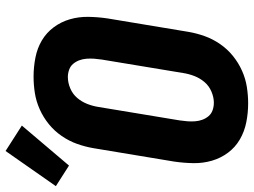

<svg xmlns="http://www.w3.org/2000/svg" viewBox="-160 -752 889 672"><g transform="rotate(-90 284.0 -416.5)"><path d="M258 8Q224 8 191.5 1.5Q159 -5 131.5 -21Q104 -37 85 -62.5Q66 -88 57 -119Q48 -150 48.5 -183.5Q49 -217 54 -251L101 -534Q106 -563 116 -591Q126 -619 143.5 -644.5Q161 -670 185 -689.5Q209 -709 237 -721.5Q265 -734 294 -738.5Q323 -743 351 -743Q385 -743 418 -736.5Q451 -730 478 -714Q505 -698 524 -672.5Q543 -647 552 -616Q561 -585 560.5 -551.5Q560 -518 555 -484L508 -201Q503 -172 493 -144Q483 -116 465.5 -90.5Q448 -65 424 -45.5Q400 -26 372 -13.5Q344 -1 315 3.5Q286 8 258 8ZM260 -112Q279 -112 299 -120.5Q319 -129 332.5 -145Q346 -161 353.5 -180.5Q361 -200 364 -220L411 -504Q413 -517 414 -530.5Q415 -544 414 -557.5Q413 -571 408.5 -583Q404 -595 396 -604.5Q388 -614 375.5 -618.5Q363 -623 350 -623Q330 -623 310 -614.5Q290 -606 276.5 -590Q263 -574 255.5 -554.5Q248 -535 245 -515L198 -231Q196 -218 195 -204.5Q194 -191 195 -177.5Q196 -164 200.5 -152Q205 -140 213 -130.5Q221 -121 233.5 -116.5Q246 -112 260 -112ZM40 -619 -32 -665 91 -841 180 -784Z"/></g></svg>

Font: Iosevka SS04 Heavy Extended
Style: Italic
Weight: 900
Width: 7
Italic angle: -9°
Monospace: yes
Designer: Belleve Invis
Foundry: Belleve Invis
Version: Version 19.0.0; ttfautohint (v1.8.4)